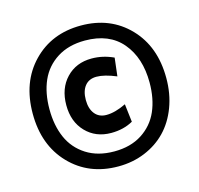

<svg xmlns="http://www.w3.org/2000/svg" viewBox="-98 -797 896 865"><g transform="rotate(-15 350.5 -364.5)"><path d="M351 -36Q214 -36 126.5 -127Q39 -218 39 -365Q39 -512 126.5 -602.5Q214 -693 351 -693Q488 -693 575 -602.5Q662 -512 662 -365Q662 -292 638.8 -230.2Q615.5 -168.5 574.5 -126Q533.5 -83.5 476 -59.8Q418.5 -36 351 -36ZM351 -106Q427 -106 480.2 -140.2Q533.5 -174.5 558.8 -232Q584 -289.5 584 -365Q584 -480.5 524 -551.8Q464 -623 351 -623Q274.5 -623 221 -589Q167.5 -555 142.2 -497.8Q117 -440.5 117 -365Q117 -289.5 142.2 -232Q167.5 -174.5 221 -140.2Q274.5 -106 351 -106ZM359 -190Q287 -190 241 -237.8Q195 -285.5 195 -363Q195 -441 240.8 -489Q286.5 -537 359 -537Q411.5 -537 461 -514L451 -429Q396 -452 359 -452Q324 -452 305 -428.2Q286 -404.5 286 -363Q286 -322.5 305.2 -298.2Q324.5 -274 359 -274Q399.5 -274 451 -299L461 -215Q417 -190 359 -190Z"/></g></svg>

Font: Cabin
Style: Bold
Weight: 700
Designer: Pablo Impallari
Foundry: Pablo Impallari. http://www.impallari.com Igino Marini. http://www.ikern.com
Version: Version 3.001;hotconv 1.0.109;makeotfexe 2.5.65596